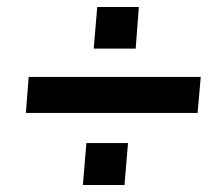

<svg xmlns="http://www.w3.org/2000/svg" viewBox="-20 -561 640 549"><path d="M248 -422 258 -541H377L368 -422ZM554 -341 545 -238H54L62 -341ZM217 -32 227 -152H346L336 -32Z"/></svg>

Font: Muli ExtraBold
Style: Italic
Weight: 800
Italic angle: -4.541°
Designer: Vernon Adams
Foundry: Vernon Adams
Version: Version 2.000